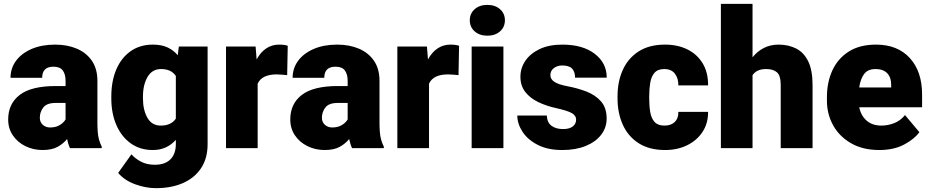

<svg xmlns="http://www.w3.org/2000/svg" viewBox="-20 -770 4833 998"><path d="M343.8 0Q334.5 -19 328.6 -47.4Q309.6 -23.4 279.5 -6.8Q249.5 9.8 201.7 9.8Q152.8 9.8 112.1 -10.3Q71.3 -30.3 46.9 -66.2Q22.5 -102.1 22.5 -148.9Q22.5 -230.5 82.5 -276.6Q142.6 -322.8 270 -322.8H320.8V-350.6Q320.8 -383.8 306.4 -403.6Q292 -423.3 257.8 -423.3Q199.2 -423.3 199.2 -365.7H34.7Q34.7 -415 63.2 -453.9Q91.8 -492.7 144 -515.4Q196.3 -538.1 266.6 -538.1Q329.6 -538.1 379.2 -517.1Q428.7 -496.1 457.5 -454.3Q486.3 -412.6 486.3 -349.6V-133.3Q486.3 -81.5 492.2 -54.9Q498 -28.3 508.8 -8.3V0ZM240.7 -107.4Q271 -107.4 291.5 -120.4Q312 -133.3 320.8 -149.4V-234.9H269Q223.1 -234.9 205.1 -211.4Q187 -188 187 -157.7Q187 -135.3 202.4 -121.3Q217.8 -107.4 240.7 -107.4Z M558.6 -257.8V-268.1Q558.6 -348.6 584.7 -409.4Q610.8 -470.2 659.4 -504.2Q708 -538.1 774.9 -538.1Q819.8 -538.1 851.1 -523.4Q882.3 -508.8 903.8 -482.9L909.7 -528.3H1059.1V-20.5Q1059.1 52.7 1025.4 103.8Q991.7 154.8 931.4 181.4Q871.1 208 790.5 208Q737.3 208 682.1 187.7Q627 167.5 594.2 128.9L663.1 32.2Q683.1 54.7 713.4 70.6Q743.7 86.4 784.7 86.4Q837.9 86.4 866 58.1Q894 29.8 894 -21.5V-43Q872.1 -18.1 842.3 -4.2Q812.5 9.8 773.9 9.8Q707.5 9.8 659.2 -25.1Q610.8 -60.1 584.7 -120.6Q558.6 -181.2 558.6 -257.8ZM723.1 -268.1V-257.8Q723.1 -198.7 746.1 -158Q769 -117.2 815.9 -117.2Q869.6 -117.2 894 -153.3V-375Q870.6 -411.1 816.9 -411.1Q771 -411.1 747.1 -370.4Q723.1 -329.6 723.1 -268.1Z M1475.6 -532.2 1472.7 -379.4Q1462.9 -380.4 1446.3 -381.8Q1429.7 -383.3 1418.5 -383.3Q1341.3 -383.3 1319.3 -335V0H1154.8V-528.3H1308.6L1314 -460.9Q1333.5 -497.6 1363 -517.8Q1392.6 -538.1 1430.2 -538.1Q1457.5 -538.1 1475.6 -532.2Z M1810.1 0Q1800.8 -19 1794.9 -47.4Q1775.9 -23.4 1745.8 -6.8Q1715.8 9.8 1668 9.8Q1619.1 9.8 1578.4 -10.3Q1537.6 -30.3 1513.2 -66.2Q1488.8 -102.1 1488.8 -148.9Q1488.8 -230.5 1548.8 -276.6Q1608.9 -322.8 1736.3 -322.8H1787.1V-350.6Q1787.1 -383.8 1772.7 -403.6Q1758.3 -423.3 1724.1 -423.3Q1665.5 -423.3 1665.5 -365.7H1501Q1501 -415 1529.5 -453.9Q1558.1 -492.7 1610.4 -515.4Q1662.6 -538.1 1732.9 -538.1Q1795.9 -538.1 1845.5 -517.1Q1895 -496.1 1923.8 -454.3Q1952.6 -412.6 1952.6 -349.6V-133.3Q1952.6 -81.5 1958.5 -54.9Q1964.4 -28.3 1975.1 -8.3V0ZM1707 -107.4Q1737.3 -107.4 1757.8 -120.4Q1778.3 -133.3 1787.1 -149.4V-234.9H1735.4Q1689.5 -234.9 1671.4 -211.4Q1653.3 -188 1653.3 -157.7Q1653.3 -135.3 1668.7 -121.3Q1684.1 -107.4 1707 -107.4Z M2366.2 -532.2 2363.3 -379.4Q2353.5 -380.4 2336.9 -381.8Q2320.3 -383.3 2309.1 -383.3Q2231.9 -383.3 2210 -335V0H2045.4V-528.3H2199.2L2204.6 -460.9Q2224.1 -497.6 2253.7 -517.8Q2283.2 -538.1 2320.8 -538.1Q2348.1 -538.1 2366.2 -532.2Z M2421.9 -664.6Q2421.9 -699.7 2447.3 -722.2Q2472.7 -744.6 2513.2 -744.6Q2553.7 -744.6 2579.1 -722.2Q2604.5 -699.7 2604.5 -664.6Q2604.5 -629.4 2579.1 -606.9Q2553.7 -584.5 2513.2 -584.5Q2472.7 -584.5 2447.3 -606.9Q2421.9 -629.4 2421.9 -664.6ZM2596.7 -528.3V0H2431.6V-528.3Z M2974.6 -148.4Q2974.6 -168.5 2953.4 -181.4Q2932.1 -194.3 2871.1 -208Q2819.3 -219.2 2777.1 -239.7Q2734.9 -260.3 2710 -292.5Q2685.1 -324.7 2685.1 -371.1Q2685.1 -416 2710.7 -453.9Q2736.3 -491.7 2784.9 -514.9Q2833.5 -538.1 2902.8 -538.1Q3009.3 -538.1 3071.5 -490.2Q3133.8 -442.4 3133.8 -366.2H2969.2Q2969.2 -396.5 2953.9 -413.1Q2938.5 -429.7 2902.3 -429.7Q2877 -429.7 2858.9 -416Q2840.8 -402.3 2840.8 -379.4Q2840.8 -358.4 2861.8 -344.5Q2882.8 -330.6 2929.2 -321.8Q2982.4 -312 3028.8 -293.9Q3075.2 -275.9 3104.2 -242.7Q3133.3 -209.5 3133.3 -153.3Q3133.3 -106.9 3105 -69.8Q3076.7 -32.7 3024.9 -11.5Q2973.1 9.8 2902.3 9.8Q2826.7 9.8 2774.4 -17.3Q2722.2 -44.4 2695.6 -85.7Q2668.9 -127 2668.9 -169.4H2822.3Q2823.7 -132.8 2846.9 -116Q2870.1 -99.1 2906.7 -99.1Q2939.9 -99.1 2957.3 -112.8Q2974.6 -126.5 2974.6 -148.4Z M3433.6 -117.2Q3468.3 -117.2 3487.5 -136Q3506.8 -154.8 3505.9 -188.5H3660.6Q3661.1 -128.9 3631.6 -84.2Q3602.1 -39.6 3551.5 -14.9Q3501 9.8 3437.5 9.8Q3355 9.8 3300 -25.4Q3245.1 -60.5 3217.5 -121.3Q3189.9 -182.1 3189.9 -258.3V-269.5Q3189.9 -346.2 3217.3 -406.7Q3244.6 -467.3 3299.6 -502.7Q3354.5 -538.1 3436.5 -538.1Q3502.4 -538.1 3553 -513.2Q3603.5 -488.3 3632.3 -440.9Q3661.1 -393.6 3660.6 -326.2H3505.9Q3506.8 -361.8 3488.5 -386.5Q3470.2 -411.1 3432.6 -411.1Q3398.9 -411.1 3382.1 -391.6Q3365.2 -372.1 3359.9 -339.8Q3354.5 -307.6 3354.5 -269.5V-258.3Q3354.5 -219.2 3359.9 -187.3Q3365.2 -155.3 3382.3 -136.2Q3399.4 -117.2 3433.6 -117.2Z M3891.6 -750V-472.2Q3916.5 -503.4 3950.7 -520.8Q3984.9 -538.1 4026.4 -538.1Q4078.6 -538.1 4118.7 -517.6Q4158.7 -497.1 4181.2 -450.9Q4203.6 -404.8 4203.6 -328.1V0H4038.1V-329.1Q4038.1 -377.4 4018.3 -394.3Q3998.5 -411.1 3962.9 -411.1Q3936 -411.1 3918.9 -402.8Q3901.9 -394.5 3891.6 -379.4V0H3727.1V-750Z M4550.8 9.8Q4464.8 9.8 4403.8 -25.4Q4342.8 -60.5 4310.5 -118.9Q4278.3 -177.2 4278.3 -246.6V-265.1Q4278.3 -342.3 4306.6 -404.1Q4335 -465.8 4391.8 -502Q4448.7 -538.1 4533.2 -538.1Q4645.5 -538.1 4709.2 -468.3Q4772.9 -398.4 4772.9 -279.3V-212.4H4446.3Q4455.1 -168.5 4484.9 -142.8Q4514.6 -117.2 4561.5 -117.2Q4595.2 -117.2 4627.9 -129.9Q4660.6 -142.6 4684.1 -171.9L4758.8 -83Q4734.4 -48.3 4680.7 -19.3Q4627 9.8 4550.8 9.8ZM4531.7 -411.1Q4489.7 -411.1 4470.7 -384Q4451.7 -356.9 4446.3 -315.4H4612.3V-328.1Q4612.8 -367.2 4591.8 -389.2Q4570.8 -411.1 4531.7 -411.1Z"/></svg>

Font: Vazirmatn FD Black
Style: Regular
Weight: 900
Designer: Saber Rastikerdar
Foundry: Saber Rastikerdar
Version: Version 33.003